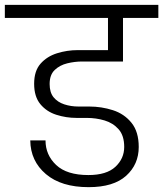

<svg xmlns="http://www.w3.org/2000/svg" viewBox="-49 -760 674 793"><path d="M317 13Q204 13 140.5 -41Q77 -95 76 -180H139Q139 -120 183 -78.5Q227 -37 316 -37Q391 -37 427.5 -71Q464 -105 464 -153Q464 -200 441 -226Q418 -252 383 -262.5Q348 -273 309 -273H267Q224 -273 183.5 -286Q143 -299 117.5 -330Q92 -361 92 -414Q92 -467 118.5 -497Q145 -527 186.5 -540Q228 -553 272 -553H397V-686H-29V-740H605V-686H459V-506H291Q260 -506 229 -498.5Q198 -491 177 -471Q156 -451 156 -413Q156 -378 172.5 -358Q189 -338 216.5 -329Q244 -320 275 -320H320Q370 -320 417 -305Q464 -290 494 -253Q524 -216 524 -153Q524 -81 472 -34Q420 13 317 13Z"/></svg>

Font: Poppins Light
Style: Regular
Weight: 300
Designer: Ninad Kale (Devanagari), Jonny Pinhorn (Latin)
Version: Version 5.002